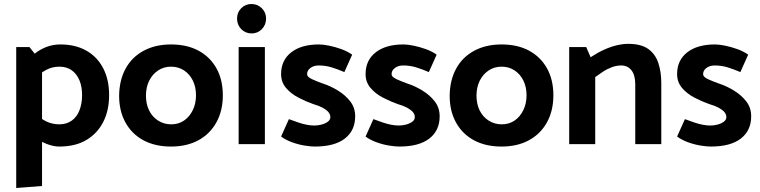

<svg xmlns="http://www.w3.org/2000/svg" viewBox="-20 -720 3797 959"><path d="M190 209V-406L127 -485H61V219ZM146 -323Q181 -355 211 -371Q241 -387 276 -387Q314 -387 339 -368.5Q364 -350 377 -318.5Q390 -287 390 -245Q390 -204 377.5 -170.5Q365 -137 339 -118Q313 -99 276 -99Q242 -99 211 -113.5Q180 -128 146 -167L109 -79Q124 -56 152 -35Q180 -14 213.5 -1Q247 12 276 12Q356 12 411 -20.5Q466 -53 495.5 -110.5Q525 -168 525 -245Q525 -322 495.5 -379Q466 -436 411.5 -467Q357 -498 281 -498Q247 -498 216 -487Q185 -476 158.5 -456Q132 -436 109 -408Z M834 12Q755 12 697 -19Q639 -50 607 -107.5Q575 -165 575 -242Q576 -320 607.5 -377.5Q639 -435 697.5 -466.5Q756 -498 834 -498Q914 -498 971.5 -467Q1029 -436 1061 -379Q1093 -322 1093 -244Q1093 -167 1061 -109Q1029 -51 971 -19.5Q913 12 834 12ZM835 -99Q872 -99 899.5 -118Q927 -137 943 -170Q959 -203 959 -244Q959 -286 943 -318Q927 -350 899 -368.5Q871 -387 834 -387Q798 -387 769.5 -368Q741 -349 725 -316.5Q709 -284 709 -242Q709 -200 725 -168Q741 -136 770 -117.5Q799 -99 835 -99Z M1303 0V-485H1172V0ZM1237 -553Q1267 -553 1288 -574.5Q1309 -596 1309 -627Q1309 -658 1287.5 -679Q1266 -700 1236 -700Q1206 -700 1185 -679Q1164 -658 1164 -627Q1164 -596 1185 -574.5Q1206 -553 1237 -553Z M1384 -38Q1407 -21 1438.5 -9.5Q1470 2 1501 7Q1532 12 1552 12Q1651 12 1702.5 -28Q1754 -68 1754 -139Q1754 -182 1729.5 -213.5Q1705 -245 1667.5 -268Q1630 -291 1589 -304Q1564 -313 1538.5 -324.5Q1513 -336 1514 -351Q1514 -368 1530.5 -380.5Q1547 -393 1572 -393Q1605 -393 1635 -384Q1665 -375 1700 -360L1739 -447Q1715 -464 1684 -475Q1653 -486 1623.5 -492Q1594 -498 1573 -498Q1485 -498 1434.5 -458.5Q1384 -419 1384 -350Q1384 -310 1408.5 -281Q1433 -252 1470.5 -232.5Q1508 -213 1545 -200Q1573 -192 1591.5 -182Q1610 -172 1620 -160.5Q1630 -149 1630 -135Q1630 -121 1616.5 -111.5Q1603 -102 1585 -97.5Q1567 -93 1550 -93Q1532 -93 1511.5 -97Q1491 -101 1469 -108.5Q1447 -116 1423 -125Z M1806 -38Q1829 -21 1860.5 -9.5Q1892 2 1923 7Q1954 12 1974 12Q2073 12 2124.5 -28Q2176 -68 2176 -139Q2176 -182 2151.5 -213.5Q2127 -245 2089.5 -268Q2052 -291 2011 -304Q1986 -313 1960.5 -324.5Q1935 -336 1936 -351Q1936 -368 1952.5 -380.5Q1969 -393 1994 -393Q2027 -393 2057 -384Q2087 -375 2122 -360L2161 -447Q2137 -464 2106 -475Q2075 -486 2045.5 -492Q2016 -498 1995 -498Q1907 -498 1856.5 -458.5Q1806 -419 1806 -350Q1806 -310 1830.5 -281Q1855 -252 1892.5 -232.5Q1930 -213 1967 -200Q1995 -192 2013.5 -182Q2032 -172 2042 -160.5Q2052 -149 2052 -135Q2052 -121 2038.5 -111.5Q2025 -102 2007 -97.5Q1989 -93 1972 -93Q1954 -93 1933.5 -97Q1913 -101 1891 -108.5Q1869 -116 1845 -125Z M2485 12Q2406 12 2348 -19Q2290 -50 2258 -107.5Q2226 -165 2226 -242Q2227 -320 2258.5 -377.5Q2290 -435 2348.5 -466.5Q2407 -498 2485 -498Q2565 -498 2622.5 -467Q2680 -436 2712 -379Q2744 -322 2744 -244Q2744 -167 2712 -109Q2680 -51 2622 -19.5Q2564 12 2485 12ZM2486 -99Q2523 -99 2550.5 -118Q2578 -137 2594 -170Q2610 -203 2610 -244Q2610 -286 2594 -318Q2578 -350 2550 -368.5Q2522 -387 2485 -387Q2449 -387 2420.5 -368Q2392 -349 2376 -316.5Q2360 -284 2360 -242Q2360 -200 2376 -168Q2392 -136 2421 -117.5Q2450 -99 2486 -99Z M2953 0V-335Q2970 -347 2990.5 -361Q3011 -375 3035 -384Q3059 -393 3083 -393Q3115 -393 3134 -369Q3153 -345 3153 -298V0H3283V-304Q3283 -360 3268.5 -404.5Q3254 -449 3218.5 -475Q3183 -501 3117 -501Q3091 -501 3059.5 -493.5Q3028 -486 2994.5 -470.5Q2961 -455 2930 -434L2908 -485H2823V0Z M3362 -38Q3385 -21 3416.5 -9.5Q3448 2 3479 7Q3510 12 3530 12Q3629 12 3680.5 -28Q3732 -68 3732 -139Q3732 -182 3707.5 -213.5Q3683 -245 3645.5 -268Q3608 -291 3567 -304Q3542 -313 3516.5 -324.5Q3491 -336 3492 -351Q3492 -368 3508.5 -380.5Q3525 -393 3550 -393Q3583 -393 3613 -384Q3643 -375 3678 -360L3717 -447Q3693 -464 3662 -475Q3631 -486 3601.5 -492Q3572 -498 3551 -498Q3463 -498 3412.5 -458.5Q3362 -419 3362 -350Q3362 -310 3386.5 -281Q3411 -252 3448.5 -232.5Q3486 -213 3523 -200Q3551 -192 3569.5 -182Q3588 -172 3598 -160.5Q3608 -149 3608 -135Q3608 -121 3594.5 -111.5Q3581 -102 3563 -97.5Q3545 -93 3528 -93Q3510 -93 3489.5 -97Q3469 -101 3447 -108.5Q3425 -116 3401 -125Z"/></svg>

Font: Catamaran
Style: Bold
Weight: 700
Designer: Pria Ravichandran
Version: Version 2.000